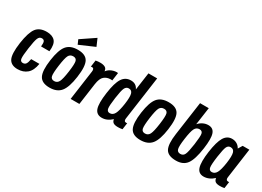

<svg xmlns="http://www.w3.org/2000/svg" viewBox="-21 -1540 3136 2297"><g transform="rotate(30 1547.0 -391.5)"><path d="M198.3 -270.9Q213.7 -380 229.1 -418.2Q244.6 -456.4 278.4 -456.4Q305.6 -456.4 314.6 -436.8Q323.7 -417.1 318.1 -366.7H433.3Q445.4 -468.1 407.6 -510.4Q369.7 -552.7 290.9 -552.7Q193.4 -552.7 147.6 -492Q101.7 -431.3 78.7 -274.7Q56 -112.6 87.9 -51.3Q119.9 10 208 10Q286.4 10 338 -34.1Q389.6 -78.1 405.3 -176H291.6Q282.6 -124.4 268.4 -105Q254.1 -85.6 227 -85.6Q192.1 -85.6 187.4 -123.3Q182.6 -161 198.3 -270.9Z M496.6 -280.1Q474.1 -122.7 508.8 -56.4Q543.4 10 650.1 10Q752.9 10 804.1 -53.1Q855.3 -116.3 876.3 -268.7Q898.7 -426.1 863.4 -489.4Q828 -552.7 721 -552.7Q618.6 -552.7 568.4 -492.6Q518.3 -432.6 496.6 -280.1ZM616.4 -274Q631.9 -385.6 650.6 -421.4Q669.4 -457.1 711.9 -457.1Q753.9 -457.1 762.9 -421.4Q771.9 -385.6 756.4 -274Q741 -162.1 721.4 -123.9Q701.7 -85.6 659.7 -85.6Q617.3 -85.6 609.1 -123.9Q601 -162.1 616.4 -274ZM687.3 -603.1 895 -693.3 851.6 -793.4 660.3 -664Z M1124.9 -488.4Q1122 -525.3 1096.5 -539Q1071 -552.7 1029.3 -552.7Q1014.4 -552.7 1000.1 -551.4Q985.9 -550 967 -546.6L954.6 -455.3Q966.6 -457.6 968.4 -457.6Q986.6 -457.6 992.9 -445Q999.1 -432.4 995.7 -410.9L938.3 0H1058.9L1100.4 -296.4Q1112.6 -382 1149 -412.1Q1185.4 -442.1 1236 -442.1Q1241.6 -442.1 1247.4 -441.9Q1253.3 -441.6 1259.1 -440.3L1274.7 -551.4Q1237.4 -557.1 1193.9 -540.4Q1150.4 -523.7 1124.9 -488.4Z M1591.7 -730 1557.4 -488.4Q1541.7 -521.6 1516.3 -537.1Q1490.9 -552.7 1454.6 -552.7Q1378.6 -552.7 1337.1 -488.4Q1295.6 -424.1 1274.9 -275.1Q1253.1 -120 1276.1 -55Q1299.1 10 1372.6 10Q1408.6 10 1442.3 -4.7Q1476 -19.4 1507.9 -49.1Q1512.1 -17.1 1532.3 -3.6Q1552.4 10 1595.9 10Q1611 10 1625.6 8.6Q1640.3 7.3 1657.1 3.9L1669.9 -87.1Q1665.9 -85.1 1662.9 -85Q1659.9 -84.9 1654 -84.9Q1637.6 -84.9 1631.4 -96.5Q1625.1 -108.1 1627.9 -127.9L1712.3 -730ZM1530.1 -275.1Q1515 -170.4 1492.2 -128Q1469.4 -85.6 1428 -85.6Q1391.7 -85.6 1385.1 -123.4Q1378.6 -161.1 1394.7 -275.1Q1409.9 -385.3 1427 -421.2Q1444.1 -457.1 1479.3 -457.1Q1521.1 -457.1 1532.5 -415.8Q1543.9 -374.4 1530.1 -275.1Z M1751.6 -280.1Q1729.1 -122.7 1763.8 -56.4Q1798.4 10 1905.1 10Q2007.9 10 2059.1 -53.1Q2110.3 -116.3 2131.3 -268.7Q2153.7 -426.1 2118.4 -489.4Q2083 -552.7 1976 -552.7Q1873.6 -552.7 1823.4 -492.6Q1773.3 -432.6 1751.6 -280.1ZM1871.4 -274Q1886.9 -385.6 1905.6 -421.4Q1924.4 -457.1 1966.9 -457.1Q2008.9 -457.1 2017.9 -421.4Q2026.9 -385.6 2011.4 -274Q1996 -162.1 1976.4 -123.9Q1956.7 -85.6 1914.7 -85.6Q1872.3 -85.6 1864.1 -123.9Q1856 -162.1 1871.4 -274Z M2239.1 -265.1Q2217.9 -115.9 2252.1 -52.9Q2286.3 10 2396.4 10Q2495.7 10 2543.6 -55.5Q2591.6 -121 2614.7 -285.9Q2634.7 -429.1 2613.4 -490.9Q2592.1 -552.7 2524.4 -552.7Q2484.1 -552.7 2449 -534.4Q2413.9 -516.1 2390.7 -488.4L2425 -730H2304.7ZM2357.7 -266.7Q2372.9 -377.4 2393.5 -417.3Q2414.1 -457.1 2456.6 -457.1Q2495.4 -457.1 2502 -421.2Q2508.6 -385.3 2492.7 -271.6Q2476.6 -158.4 2459.6 -122Q2442.7 -85.6 2403 -85.6Q2361.7 -85.6 2352.1 -122.7Q2342.6 -159.9 2357.7 -266.7Z M3001.6 -542.7 2966.6 -485Q2949.6 -517.3 2919.8 -535Q2890 -552.7 2851.9 -552.7Q2783.6 -552.7 2744.6 -488.3Q2705.6 -423.9 2684.6 -275.6Q2664 -125.7 2685.5 -57.9Q2707 10 2779.3 10Q2814.4 10 2850.1 -5.1Q2885.7 -20.3 2918.1 -50.3Q2922.7 -17.4 2942.5 -3.7Q2962.3 10 3005.4 10Q3019.9 10 3034.2 8.6Q3048.6 7.3 3065.4 3.9L3078.1 -87.1Q3074.1 -85.4 3071.1 -85.3Q3068.1 -85.1 3063.3 -85.1Q3046.6 -85.1 3039.9 -96.5Q3033.1 -107.9 3035.9 -127.9L3093.7 -542.7ZM2938.3 -271.3Q2923.4 -169.6 2900.5 -127.6Q2877.6 -85.6 2836.4 -85.6Q2801.1 -85.6 2794.4 -123.4Q2787.6 -161.1 2804.4 -279.9Q2819.9 -388.1 2835.6 -422.6Q2851.3 -457.1 2885.9 -457.1Q2928.6 -457.1 2940.6 -415.1Q2952.7 -373.1 2938.3 -271.3Z"/></g></svg>

Font: Secuela ExtLt
Style: Italic
Weight: 200
Italic angle: -8°
Designer: Fernando Haro
Foundry: deFharo
Version: Version 1.704